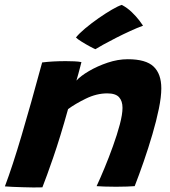

<svg xmlns="http://www.w3.org/2000/svg" viewBox="-26 -778 710 804"><path d="M151.5 6.5Q136 7 114 7Q92 7 69.5 6Q51.5 5.5 27.5 4.5Q3.5 3.5 -5.5 2.5Q26 -81 64.2 -210Q102.5 -339 150.5 -516.5Q194 -522 249.5 -522Q268 -522 285.2 -521.2Q302.5 -520.5 315 -518Q314 -513.5 310.2 -499.2Q306.5 -485 302 -468.5Q297.5 -452 294 -440.5Q311 -459.5 346.2 -480.2Q381.5 -501 424.5 -515.5Q467.5 -530 509 -530Q585 -530 617.2 -499.2Q649.5 -468.5 649.5 -408Q649.5 -372.5 639.2 -322.5Q629 -272.5 612.2 -215.5Q595.5 -158.5 576 -102.2Q556.5 -46 538 1.5Q527.5 2.5 505.8 3.2Q484 4 460 4Q434.5 4 411.8 3.2Q389 2.5 378.5 1.5Q393 -29.5 411.5 -74Q430 -118.5 447.2 -166.5Q464.5 -214.5 475.8 -257Q487 -299.5 487 -326.5Q487 -355 472.5 -371Q458 -387 423 -387Q378.5 -387 333.5 -365Q288.5 -343 259 -321Q226 -202.5 197 -118.8Q168 -35 151.5 6.5ZM484 -757.5Q507.5 -745 526 -727Q544.5 -709 556.8 -693Q569 -677 573 -670.5Q549.5 -662 519.5 -648.2Q489.5 -634.5 459.5 -619.2Q429.5 -604 406.2 -591Q383 -578 373.5 -572Q368 -574 350.8 -583.2Q333.5 -592.5 315.8 -603.5Q298 -614.5 292 -621Q305.5 -638 331.2 -659.5Q357 -681 386.8 -701.8Q416.5 -722.5 442.8 -737.8Q469 -753 484 -757.5Z"/></svg>

Font: Grandstander
Style: Bold Italic
Weight: 700
Italic angle: -15°
Designer: Tyler Finck
Foundry: Etcetera Type Co
Version: Version 1.200; ttfautohint (v1.8.3)